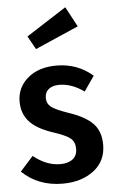

<svg xmlns="http://www.w3.org/2000/svg" viewBox="-57 -854 547 908"><g transform="rotate(-5 216.5 -400.0)"><path d="M288 -815 339 -720 133 -630 98 -693ZM222 -544Q321 -544 394 -481L345 -410Q286 -452 228 -452Q195 -452 177 -437Q159 -422 159 -396Q159 -369 179 -353Q199 -337 260 -316Q336 -291 373 -254Q410 -217 410 -152Q410 -74 351.5 -29.5Q293 15 204 15Q88 15 11 -59L73 -128Q135 -78 200 -78Q238 -78 259.5 -95Q281 -112 281 -143Q281 -176 260.5 -193.5Q240 -211 175 -232Q101 -257 67.5 -295Q34 -333 34 -389Q34 -456 85.5 -500Q137 -544 222 -544Z"/></g></svg>

Font: Fira Sans Condensed Medium
Style: Regular
Weight: 500
Width: 3
Designer: Carrois Corporate & Edenspiekermann AG
Foundry: Carrois Corporate GbR & Edenspiekermann AG
Version: Version 4.203;PS 004.203;hotconv 1.0.88;makeotf.lib2.5.64775